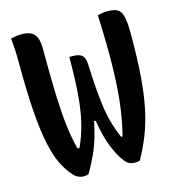

<svg xmlns="http://www.w3.org/2000/svg" viewBox="-107 -797 814 895"><g transform="rotate(-15 300.0 -349.5)"><path d="M26 -700Q55 -707 78 -707Q121 -707 139 -686Q157 -665 157 -618Q157 -491 160 -399Q163 -307 171 -241Q179 -175 193 -125H202Q227 -179 241 -238.5Q255 -298 260.5 -373Q266 -448 266 -547H283Q315 -547 328 -534Q341 -521 342 -492Q346 -375 357.5 -288Q369 -201 403 -125H410Q428 -195 437.5 -273.5Q447 -352 449 -455Q451 -558 445 -700Q467 -707 493 -707Q522 -707 539 -698.5Q556 -690 563.5 -662.5Q571 -635 571 -578Q571 -460 564.5 -373.5Q558 -287 544 -221Q530 -155 509 -101.5Q488 -48 459 4Q450 8 437 8Q419 8 407.5 2.5Q396 -3 384 -19Q361 -49 341 -98.5Q321 -148 308 -228H300Q284 -148 261.5 -95.5Q239 -43 211 4Q207 6 200.5 7Q194 8 189 8Q158 8 138 -16Q111 -46 91.5 -87Q72 -128 59 -190.5Q46 -253 39 -347.5Q32 -442 32 -579Q32 -649 26 -700Z"/></g></svg>

Font: Recursive Mn Csl St SmB
Style: Regular
Weight: 600
Monospace: yes
Version: Version 1.079;hotconv 1.0.112;makeotfexe 2.5.65598; ttfautoh